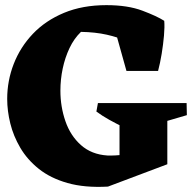

<svg xmlns="http://www.w3.org/2000/svg" viewBox="-20 -706 761 747"><path d="M400 20Q309 25 242.5 6Q176 -13 131 -49Q86 -85 59 -131Q32 -177 20 -226Q8 -275 8 -321Q8 -392 33.5 -457.5Q59 -523 108 -574.5Q157 -626 229 -656Q301 -686 394 -686Q477 -686 534 -664.5Q591 -643 619 -625L588 -474Q566 -492 538.5 -510.5Q511 -529 475.5 -545Q440 -561 395.5 -571Q351 -581 295 -582Q268 -556 250.5 -519Q233 -482 224 -439.5Q215 -397 215 -353Q215 -291 234.5 -234.5Q254 -178 295 -141.5Q336 -105 398 -101Q428 -100 463.5 -104.5Q499 -109 531.5 -116.5Q564 -124 586 -130L631 -67ZM461 -211Q432 -225 405 -240Q378 -255 355 -272L361 -305H459ZM445 -65V-305H631V-67ZM567 -217 558 -305H706L707 -258ZM472 -430 417 -627 619 -625Q621 -602 618 -567.5Q615 -533 609 -496.5Q603 -460 595 -430Z"/></svg>

Font: Eczar ExtraBold
Style: Regular
Weight: 800
Designer: Vaibhav Singh
Foundry: Rosetta Type Foundry
Version: Version 2.000